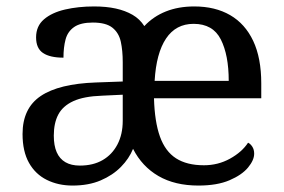

<svg xmlns="http://www.w3.org/2000/svg" viewBox="-20 -566 881 596"><path d="M205 10Q161 10 125.5 -7.5Q90 -25 70 -60.5Q50 -96 50 -150Q50 -230 106.5 -268Q163 -306 278 -310L361 -313V-373Q361 -409 355 -436.5Q349 -464 329 -480Q309 -496 268 -496Q230 -496 210 -482Q190 -468 183.5 -443.5Q177 -419 177 -387Q135 -387 113.5 -401.5Q92 -416 92 -450Q92 -485 116.5 -506Q141 -527 182 -536.5Q223 -546 272 -546Q310 -546 339.5 -539.5Q369 -533 391.5 -520Q414 -507 428 -485Q456 -515 495 -530.5Q534 -546 583 -546Q648 -546 694.5 -519Q741 -492 766 -439Q791 -386 791 -307V-261H458Q460 -188 476.5 -142Q493 -96 526.5 -74.5Q560 -53 613 -53Q657 -53 694 -73.5Q731 -94 750 -123Q757 -120 763 -111Q769 -102 769 -89Q769 -69 750 -46Q731 -23 692.5 -6.5Q654 10 596 10Q523 10 472 -19.5Q421 -49 393 -104Q381 -74 355.5 -48Q330 -22 292.5 -6Q255 10 205 10ZM228 -52Q269 -52 298.5 -69Q328 -86 344.5 -117.5Q361 -149 361 -191V-272L297 -269Q240 -267 207.5 -252Q175 -237 161 -210.5Q147 -184 147 -145Q147 -114 156 -93.5Q165 -73 183 -62.5Q201 -52 228 -52ZM690 -315Q690 -395 665.5 -443.5Q641 -492 581 -492Q526 -492 495.5 -446.5Q465 -401 460 -315Z"/></svg>

Font: Noto Serif Bengali
Style: Regular
Weight: 400
Designer: Juan Bruce, Universal Thirst, Indian Type Foundry and the Monotype Design Team.
Foundry: Monotype Imaging Inc.
Version: Version 2.003